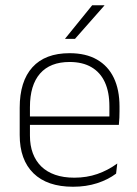

<svg xmlns="http://www.w3.org/2000/svg" viewBox="-20 -701 523 731"><path d="M258 10Q160 10 107.5 -41.2Q55 -92.5 55 -187V-290.5Q55 -391.5 103.5 -445Q152 -498.5 245 -498.5Q307 -498.5 349.2 -474.2Q391.5 -450 413.2 -404.8Q435 -359.5 435 -295.5V-278Q435 -265.5 434.5 -252.8Q434 -240 432.5 -225.5H396Q396.5 -245.5 396.5 -263.2Q396.5 -281 396.5 -296Q396.5 -350.5 379.2 -388Q362 -425.5 328.2 -445.2Q294.5 -465 245 -465Q171 -465 132.5 -421Q94 -377 94 -293V-245V-239V-184.5Q94 -147 105 -117.5Q116 -88 137.2 -67.2Q158.5 -46.5 190 -35.5Q221.5 -24.5 263 -24.5Q310 -24.5 350.5 -38.5Q391 -52.5 426.5 -78.5L422 -40Q391.5 -17 349.8 -3.5Q308 10 258 10ZM75 -225.5V-257.5H422.5V-225.5ZM331 -681H377.5V-680L265.5 -553H228V-554Z"/></svg>

Font: Anek Tamil ExtraLight
Style: Regular
Weight: 250
Version: Version 1.003